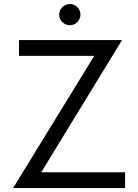

<svg xmlns="http://www.w3.org/2000/svg" viewBox="-20 -953 700 973"><path d="M371.8 -841.1Q356 -825.2 334 -825.2Q312 -825.2 295.9 -841.1Q279.8 -856.9 279.8 -878.9Q279.8 -900.9 295.9 -916.7Q312 -932.6 334 -932.6Q356 -932.6 371.8 -916.7Q387.7 -900.9 387.7 -878.9Q387.7 -856.9 371.8 -841.1ZM189 -80.1H613.8V0H46.4L457.5 -669.9H76.2V-750H598.6Z"/></svg>

Font: Now
Style: Regular
Weight: 400
Designer: Alfredo Marco Pradil
Foundry: Alfredo Marco Pradil
Version: Version 1.002;PS 001.002;hotconv 1.0.88;makeotf.lib2.5.64775